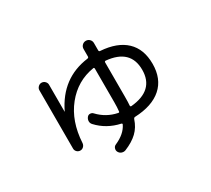

<svg xmlns="http://www.w3.org/2000/svg" viewBox="-133 -866 1267 1154"><g transform="rotate(-30 500.0 -289.0)"><path d="M608 -472Q600 -472 600 -464V-229Q600 -185 598 -166Q598 -158 605 -158Q771 -173 771 -315Q771 -457 608 -472ZM207 -80Q193 -80 183.5 -89.5Q174 -99 174 -112V-517Q174 -530 184 -540Q194 -550 207 -550Q221 -550 231 -540Q241 -530 241 -517V-330V-329L242 -330Q329 -512 519 -537Q528 -539 528 -546V-599Q528 -614 538.5 -624.5Q549 -635 564 -635Q579 -635 589.5 -624.5Q600 -614 600 -599V-548Q600 -539 609 -539Q723 -531 783 -474Q843 -417 843 -315Q843 -211 778 -153.5Q713 -96 592 -91Q585 -91 581 -82Q565 -33 531.5 -1Q498 31 442 54Q429 59 415.5 54.5Q402 50 395 37Q389 26 393 13Q397 0 409 -5Q480 -36 505 -88Q508 -95 500 -97Q408 -117 347 -183Q337 -194 337.5 -208Q338 -222 347 -233Q355 -243 367.5 -242.5Q380 -242 388 -233Q441 -177 516 -162Q525 -160 525 -168Q528 -195 528 -229V-463Q528 -466 526 -468.5Q524 -471 521 -470Q402 -451 325 -355Q248 -259 240 -113Q239 -99 229.5 -89.5Q220 -80 207 -80Z"/></g></svg>

Font: Rounded Mplus 1c
Style: Regular
Weight: 400
Version: Version 1.059.20150529